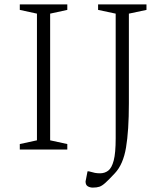

<svg xmlns="http://www.w3.org/2000/svg" viewBox="-20 -680 756 873"><path d="M70 0V-25L148 -42V-618L70 -635V-660H286V-635L208 -618V-42L286 -25V0ZM402 173Q389 173 379 167Q369 161 369 145Q369 143 371.5 132.5Q374 122 378 99H384Q401 104 411.5 106Q422 108 435 108Q456 108 472 96Q488 84 497 50Q506 16 506 -51V-618L426 -635V-660H646V-635L566 -618V-210Q566 -86 553 -9Q540 68 502 108Q475 137 459.5 151Q444 165 432 169Q420 173 402 173Z"/></svg>

Font: Spectral ExtraLight
Style: Regular
Weight: 275
Designer: Jean-Baptiste Levee
Foundry: Production Type
Version: Version 2.001